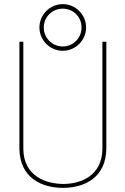

<svg xmlns="http://www.w3.org/2000/svg" viewBox="-20 -903 606 930"><path d="M284 -657C346 -657 397 -708 397 -770C397 -832 346 -883 284 -883C222 -883 171 -832 171 -770C171 -708 222 -657 284 -657ZM284 -678C233 -678 192 -719 192 -770C192 -821 233 -861 284 -861C335 -861 375 -821 375 -770C375 -719 335 -678 284 -678ZM476 -184C476 -51 370 -12 287 -12C203 -12 93 -50 93 -184V-701H74V-186C74 -39 186 7 285 7C384 7 495 -39 495 -186V-701H476Z"/></svg>

Font: Advent Pro
Style: Thin
Weight: 100
Designer: Andreas Kalpakidis
Foundry: Andreas Kalpakidis
Version: Version 2.002 2007